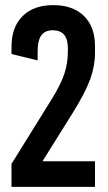

<svg xmlns="http://www.w3.org/2000/svg" viewBox="-20 -730 421 750"><path d="M351.1 -549.8V-523.9Q351.1 -472.2 332.3 -420.4Q313.5 -368.7 264.2 -289.1L146 -100.1H351.1V0H24.9V-89.8L182.1 -342.8Q217.8 -400.4 231.4 -441.9Q245.1 -483.4 245.1 -527.8V-542Q245.1 -611.8 186 -611.8Q156.2 -611.8 141.6 -592Q127 -572.3 127 -528.8V-494.1L24.9 -519V-546.9Q24.9 -624 68.1 -667Q111.3 -710 188 -710Q264.6 -710 307.9 -667.7Q351.1 -625.5 351.1 -549.8Z"/></svg>

Font: BaseOne
Style: Regular
Weight: 400
Designer: Domenico Catapano
Foundry: Design by Basse
Version: Version 1.000;PS 001.001;hotconv 1.0.56